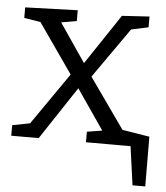

<svg xmlns="http://www.w3.org/2000/svg" viewBox="-51 -577 677 781"><g transform="rotate(5 288.0 -187.0)"><path d="M10 0V-43L82 -57L229 -269L88 -471L21 -482V-525L235 -532V-488L172 -477L279 -320L416 -525L528 -532V-488L458 -473L314 -268L463 -57L538 -43V0H315V-43L377 -53L265 -216L122 0ZM410 -71 570 -45 571 158H519L497 -1L428 0Z"/></g></svg>

Font: Bitter
Style: Regular
Weight: 400
Designer: Sol Matas, and Bitter project Authors
Foundry: Sol Matas
Version: Version 2.001